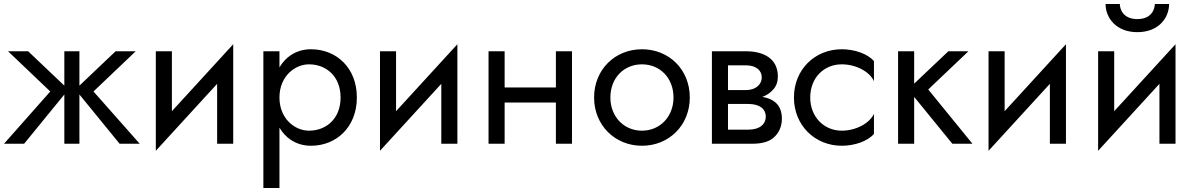

<svg xmlns="http://www.w3.org/2000/svg" viewBox="-20 -715 5947 955"><path d="M555 -460 375 -289V-460H300V-289L120 -460H20L230 -260L0 0H100L300 -245V0H375V-245L575 0H675L445 -260L655 -460Z M835 -460H755V35L1060 -298V0H1140V-495L835 -162Z M1370 220V-80C1385 -55 1404 -34 1427 -19C1456 0 1489 10 1527 10C1652 10 1755 -82 1755 -230C1755 -379 1652 -470 1527 -470C1489 -470 1456 -460 1427 -441C1404 -426 1385 -405 1370 -380V-460H1290V220ZM1674 -230C1674 -124 1602 -65 1517 -65C1447 -65 1370 -124 1370 -230C1370 -336 1447 -395 1517 -395C1602 -395 1674 -336 1674 -230Z M1950 -460H1870V35L2175 -298V0H2255V-495L1950 -162Z M2745 -460V-280H2490V-460H2410V0H2490V-205H2745V0H2825V-460Z M2935 -230C2935 -92 3039 10 3173 10C3308 10 3411 -92 3411 -230C3411 -369 3308 -470 3173 -470C3039 -470 2935 -369 2935 -230ZM3016 -230C3016 -327 3083 -395 3173 -395C3263 -395 3330 -327 3330 -230C3330 -135 3263 -65 3173 -65C3083 -65 3016 -135 3016 -230Z M3521 -460V0H3721C3774 0 3812 -12 3835 -37C3858 -61 3869 -90 3869 -125C3869 -185 3838 -217 3787 -230C3782 -231 3777 -232 3772 -233C3795 -242 3813 -254 3827 -271C3842 -288 3849 -309 3849 -335C3849 -425 3776 -460 3691 -460ZM3601 -267V-390H3691C3739 -390 3769 -366 3769 -330C3769 -295 3739 -267 3691 -267ZM3601 -70V-198H3701C3761 -198 3789 -171 3789 -135C3789 -99 3761 -70 3701 -70Z M4010 -230C4010 -327 4077 -395 4167 -395C4240 -395 4307 -357 4327 -311V-411C4295 -448 4230 -470 4167 -470C4033 -470 3929 -369 3929 -230C3929 -92 4033 10 4167 10C4230 10 4295 -12 4327 -49V-149C4307 -104 4240 -65 4167 -65C4077 -65 4010 -135 4010 -230Z M4447 -460V0H4527V-233L4717 0H4817L4597 -270L4797 -460H4697L4527 -299V-460Z M4977 -460H4897V35L5202 -298V0H5282V-495L4977 -162Z M5479 -695C5479 -626 5532 -555 5637 -555C5743 -555 5795 -626 5795 -695H5724C5724 -670 5708 -620 5637 -620C5566 -620 5550 -670 5550 -695ZM5522 -460H5442V35L5747 -298V0H5827V-495L5522 -162Z"/></svg>

Font: Jost
Style: Regular
Weight: 400
Version: Version 3.710